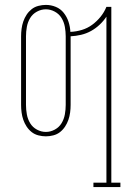

<svg xmlns="http://www.w3.org/2000/svg" viewBox="-20 -548 540 783"><path d="M361 215V197H414V-480Q402 -462 386 -447Q370 -432 351 -421.5Q332 -411 310.5 -406Q289 -401 268 -400V-120Q268 -105 266 -89.5Q264 -74 259 -59.5Q254 -45 245.5 -32Q237 -19 225 -9.5Q213 0 197.5 4Q182 8 167 8Q152 8 136.5 4Q121 0 109 -9.5Q97 -19 88.5 -32Q80 -45 75 -59.5Q70 -74 68 -89.5Q66 -105 66 -120V-400Q66 -415 68 -430.5Q70 -446 75 -460.5Q80 -475 88.5 -488Q97 -501 109 -510.5Q121 -520 136.5 -524Q152 -528 167 -528Q188 -528 207.5 -520Q227 -512 240 -495.5Q253 -479 259.5 -459Q266 -439 267 -418Q291 -419 314 -426Q337 -433 356 -447Q375 -461 390 -479.5Q405 -498 414 -520H434V197H471V215ZM167 -10Q186 -10 203.5 -19.5Q221 -29 231 -45.5Q241 -62 244.5 -81.5Q248 -101 248 -120V-400Q248 -419 244.5 -438.5Q241 -458 231 -474.5Q221 -491 203.5 -500.5Q186 -510 167 -510Q148 -510 130.5 -500.5Q113 -491 103 -474.5Q93 -458 89.5 -438.5Q86 -419 86 -400V-120Q86 -101 89.5 -81.5Q93 -62 103 -45.5Q113 -29 130.5 -19.5Q148 -10 167 -10Z"/></svg>

Font: Iosevka Curly Slab Thin
Style: Regular
Weight: 100
Monospace: yes
Designer: Belleve Invis
Foundry: Belleve Invis
Version: Version 22.1.2; ttfautohint (v1.8.4)